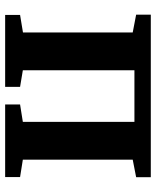

<svg xmlns="http://www.w3.org/2000/svg" viewBox="48 -640 592 727"><g transform="rotate(90 343.5 -276.0)"><path d="M36 0V-56.5L102.5 -67.5V-483L35 -496V-551.5H650.5V-496L584 -483V-67L650 -56.5V0H375V-56.5L441 -67V-489.5H245.5V-67L308.5 -56.5V0Z"/></g></svg>

Font: Merriweather 28pt
Style: Bold
Weight: 700
Version: Version 2.100